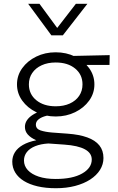

<svg xmlns="http://www.w3.org/2000/svg" viewBox="-20 -772 624 1017"><path d="M276 225Q222 225 179.2 215Q136.5 205 106.5 186.5Q76.5 168 60.8 142Q45 116 45 84Q45 57 59 34.5Q73 12 101.2 -4.2Q129.5 -20.5 172 -29Q142 -42.5 127 -59.8Q112 -77 112 -100Q112 -119 122.8 -135Q133.5 -151 153.8 -164Q174 -177 202.5 -186Q231 -195 266 -199L285 -165Q251.5 -165 225.5 -158.5Q199.5 -152 184.8 -140.2Q170 -128.5 170 -112Q170 -89.5 194.8 -81.2Q219.5 -73 256 -70L338 -64Q400 -59.5 442.2 -44.2Q484.5 -29 506.2 -2Q528 25 528 65Q528 98.5 509.8 127.8Q491.5 157 458 178.8Q424.5 200.5 378.2 212.8Q332 225 276 225ZM275 176Q364.5 176 415.2 147Q466 118 466 73Q466 38.5 429.5 18.8Q393 -1 321 -6L236 -12Q195.5 -9.5 166.5 2.2Q137.5 14 122.2 33.5Q107 53 107 78Q107 107 127.2 129Q147.5 151 185 163.5Q222.5 176 275 176ZM275 -155Q218.5 -155 172 -177.8Q125.5 -200.5 97.8 -239Q70 -277.5 70 -325Q70 -372.5 97.8 -411Q125.5 -449.5 172 -472.2Q218.5 -495 275 -495Q331.5 -495 378 -472.2Q424.5 -449.5 452.2 -411Q480 -372.5 480 -325Q480 -277.5 452.2 -239Q424.5 -200.5 378 -177.8Q331.5 -155 275 -155ZM275 -209Q317.5 -209 349.5 -223.5Q381.5 -238 399.2 -264.2Q417 -290.5 417 -325Q417 -377 378 -409Q339 -441 275 -441Q232.5 -441 200.5 -426.2Q168.5 -411.5 150.8 -385.5Q133 -359.5 133 -325Q133 -273.5 172.2 -241.2Q211.5 -209 275 -209ZM353 -428 333 -475 561 -480 560 -428ZM252 -585 129 -752H189L283 -624L382 -752H443L313 -585Z"/></svg>

Font: Geologica Thin
Style: Regular
Weight: 100
Version: Version 1.010;gftools[0.9.28]